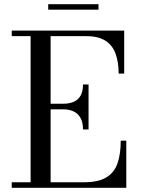

<svg xmlns="http://www.w3.org/2000/svg" viewBox="-20 -896 672 916"><path d="M36 0V-26.5H126V-723.5H36V-750H572.5V-545H546Q546 -598.5 531.8 -638.8Q517.5 -679 483.8 -701.2Q450 -723.5 391.5 -723.5H221.5V-26.5H381Q449.5 -26.5 487.5 -49.8Q525.5 -73 540.8 -117.2Q556 -161.5 556 -225H582.5V0ZM376 -278.5Q376 -312 364.2 -333.2Q352.5 -354.5 331 -364.5Q309.5 -374.5 281 -374.5H203.5V-401H281Q309.5 -401 331 -410Q352.5 -419 364.2 -439.2Q376 -459.5 376 -493H402.5V-278.5ZM210 -850V-876H450V-850Z"/></svg>

Font: Bodoni Moda 9pt
Style: Regular
Weight: 400
Designer: Owen Earl
Foundry: indestructible type
Version: Version 2.005